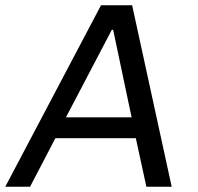

<svg xmlns="http://www.w3.org/2000/svg" viewBox="-47 -708 751 728"><path d="M508 0 468 -184H163L67 0H-27L336 -688H454L604 0ZM382 -595H377L203 -263H452Z"/></svg>

Font: Azeri Sans
Style: Italic
Weight: 400
Designer: Hector Gatti & Omnibus-Type (original fonts) / Cristiano Sobral (main changes and remastering)
Foundry: Omnibus-Type
Version: Version 0.07;August 21, 2020;FontCreator 13.0.0.2681 64-bit;